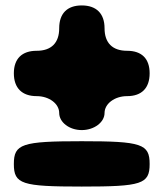

<svg xmlns="http://www.w3.org/2000/svg" viewBox="-20 -737 604 707"><path d="M31 -133C31 -59 60 -50 281 -50C502 -50 531 -59 531 -133C531 -207 502 -217 281 -217C60 -217 31 -207 31 -133ZM198 -633C198 -579 169 -550 115 -550C61 -550 31 -521 31 -467C31 -413 61 -383 115 -383C161 -383 198 -355 198 -321C198 -287 235 -258 281 -258C327 -258 365 -287 365 -321C365 -355 402 -383 448 -383C502 -383 531 -413 531 -467C531 -521 502 -550 448 -550C394 -550 365 -579 365 -633C365 -687 335 -717 281 -717C227 -717 198 -687 198 -633Z"/></svg>

Font: Hussar Skorodowane
Style: Bold
Weight: 700
Foundry: Cannot Into Space Fonts
Version: Version 0.892